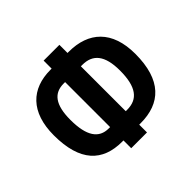

<svg xmlns="http://www.w3.org/2000/svg" viewBox="-169 -919 1119 1119"><g transform="rotate(-45 390.0 -360.0)"><path d="M309 -173C229 -173 186 -232 186 -366C186 -492 229 -544 308 -544H320V-173ZM462 -544C548 -544 594 -491 594 -365C594 -231 549 -174 462 -174H450V-544ZM310 -655C154 -655 54 -562 54 -371C54 -154 149 -63 309 -63H320V1H450V-63H461C626 -63 726 -155 726 -371C726 -562 623 -654 460 -654H450V-721H320V-655Z"/></g></svg>

Font: Perun SemiBold
Style: Regular
Weight: 600
Foundry: Copyright (c) Stefan Peev, Context Ltd, 2016
Version: Version 1.089